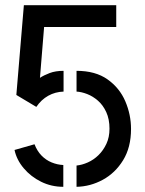

<svg xmlns="http://www.w3.org/2000/svg" viewBox="-20 -720 560 740"><path d="M120 -308 43 -354 72 -700H428V-616H150L134 -420Q149 -430 171.5 -438.5Q194 -447 225 -447V-367Q193 -366 166 -351Q139 -336 120 -308ZM224 0Q178 0 138.5 -19.5Q99 -39 71.5 -71.5Q44 -104 36 -142L113 -164Q123 -138 140 -120.5Q157 -103 179 -94Q201 -85 224 -84ZM275 0V-82Q296 -84 318.5 -94Q341 -104 359.5 -122Q378 -140 390 -165.5Q402 -191 402 -224Q402 -261 389.5 -288Q377 -315 357.5 -332Q338 -349 316 -357.5Q294 -366 275 -367V-447Q348 -447 394.5 -414Q441 -381 463 -329.5Q485 -278 485 -223Q485 -152 454.5 -102.5Q424 -53 376 -27Q328 -1 275 0Z"/></svg>

Font: Stick No Bills Medium
Style: Regular
Weight: 500
Version: Version 2.000